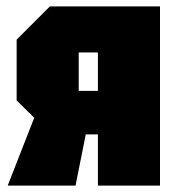

<svg xmlns="http://www.w3.org/2000/svg" viewBox="-20 -580 552 600"><path d="M226 -296H286V-416H226ZM32 -266V-456L136 -560H480V0H286V-160H248L216 0H4L87 -212Z"/></svg>

Font: Tektur Condensed ExtraBold
Style: Regular
Weight: 800
Width: 3
Designer: Adam Jagosz
Foundry: Adam Jagosz
Version: Version 1.005;gftools[0.9.30]